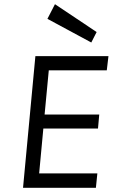

<svg xmlns="http://www.w3.org/2000/svg" viewBox="-20 -897 546 917"><path d="M90 0 149 -629H498L490 -561H213L193 -350H454L448 -283H187L167 -69H445L438 0ZM416 -694 206.5 -807 242.5 -877 441.5 -744Z"/></svg>

Font: Karla
Style: Italic
Weight: 400
Italic angle: -8°
Designer: Jonathan Pinhorn
Version: Version 2.004;gftools[0.9.33]